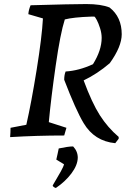

<svg xmlns="http://www.w3.org/2000/svg" viewBox="-20 -669 630 948"><path d="M30 8Q31 0 31.5 -15Q32 -30 32 -38L110 -53Q135 -163 161 -324.5Q187 -486 192 -578L120 -599Q121 -619 131 -643Q338 -649 406 -649Q479 -649 521 -632Q581 -585 581 -500Q581 -439 522 -357Q460 -304 393 -272Q434 -161 473 -100Q512 -39 566 7V16L549 38Q446 28 393 -61Q355 -124 297 -275Q297 -299 304 -316Q370 -320 439 -352Q482 -421 482 -482Q482 -505 474 -530Q466 -555 458 -570Q450 -585 446 -587H431Q342 -584 300 -573Q278 -505 255 -345Q232 -185 221 -66L308 -38Q306 -32 302.5 -19Q299 -6 297 0Q163 0 30 8ZM256 259Q252 259 246 254.5Q240 250 240 248Q240 246 253 224.5Q266 203 280 178Q294 153 296 142L258 119Q259 114 264.5 90Q270 66 270 64Q317 54 341 54Q364 78 364 110Q363 147 332.5 187.5Q302 228 256 259Z"/></svg>

Font: Albura Medium
Style: Italic
Weight: 462
Italic angle: -7°
Designer: Mercedes Jáuregui
Foundry: Omnibus-Type Team
Version: Version 1.000